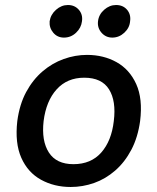

<svg xmlns="http://www.w3.org/2000/svg" viewBox="-20 -734 628 766"><path d="M262 12Q196 12 143.5 -17Q91 -46 65 -104.5Q39 -163 49 -251Q58 -318 84.5 -367Q111 -416 149.5 -449Q188 -482 234 -498.5Q280 -515 327 -515Q393 -515 445 -486Q497 -457 523.5 -398.5Q550 -340 539 -251Q530 -186 504 -136.5Q478 -87 439.5 -53.5Q401 -20 355.5 -4Q310 12 262 12ZM273 -79Q343 -79 384 -125.5Q425 -172 434 -251Q444 -331 415 -377.5Q386 -424 316 -424Q248 -424 206 -377.5Q164 -331 154 -251Q145 -172 175 -125.5Q205 -79 273 -79ZM428 -584Q402 -584 385 -603.5Q368 -623 371 -649Q374 -676 395.5 -695Q417 -714 443 -714Q471 -714 487 -695Q503 -676 499 -649Q497 -623 476 -603.5Q455 -584 428 -584ZM235 -584Q209 -584 192.5 -603.5Q176 -623 178 -649Q182 -676 203.5 -695Q225 -714 251 -714Q278 -714 294.5 -695Q311 -676 307 -649Q304 -623 283.5 -603.5Q263 -584 235 -584Z"/></svg>

Font: Inclusive Sans Medium
Style: Italic
Weight: 500
Italic angle: -7°
Designer: Olivia King
Foundry: Olivia King
Version: Version 2.004